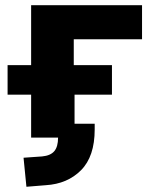

<svg xmlns="http://www.w3.org/2000/svg" viewBox="-20 -526 588 734"><path d="M81 188 70 77 141 72Q173 69 187.5 52Q202 35 202 0H99V-164H9V-277H99V-506H523V-376H262V-277H408V-164H265V-53H342V-31Q342 72 290 124.5Q238 177 155 182Z"/></svg>

Font: Nunito Sans 6pt ExtraBold
Style: Regular
Weight: 800
Version: Version 3.101;gftools[0.9.27]